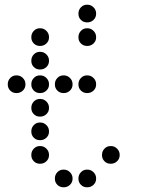

<svg xmlns="http://www.w3.org/2000/svg" viewBox="-20 -808 640 815"><path d="M349 -788Q334 -788 323.5 -777Q313 -766 313 -751V-749Q313 -734 323.5 -723.5Q334 -713 349 -713H351Q366 -713 377 -723.5Q388 -734 388 -749V-751Q388 -766 377 -777Q366 -788 351 -788ZM149 -688Q134 -688 123.5 -677Q113 -666 113 -651V-649Q113 -634 123.5 -623.5Q134 -613 149 -613H151Q166 -613 177 -623.5Q188 -634 188 -649V-651Q188 -666 177 -677Q166 -688 151 -688ZM349 -688Q334 -688 323.5 -677Q313 -666 313 -651V-649Q313 -634 323.5 -623.5Q334 -613 349 -613H351Q366 -613 377 -623.5Q388 -634 388 -649V-651Q388 -666 377 -677Q366 -688 351 -688ZM149 -588Q134 -588 123.5 -577Q113 -566 113 -551V-549Q113 -534 123.5 -523.5Q134 -513 149 -513H151Q166 -513 177 -523.5Q188 -534 188 -549V-551Q188 -566 177 -577Q166 -588 151 -588ZM49 -488Q34 -488 23.5 -477Q13 -466 13 -451V-449Q13 -434 23.5 -423.5Q34 -413 49 -413H51Q66 -413 77 -423.5Q88 -434 88 -449V-451Q88 -466 77 -477Q66 -488 51 -488ZM149 -488Q134 -488 123.5 -477Q113 -466 113 -451V-449Q113 -434 123.5 -423.5Q134 -413 149 -413H151Q166 -413 177 -423.5Q188 -434 188 -449V-451Q188 -466 177 -477Q166 -488 151 -488ZM249 -488Q234 -488 223.5 -477Q213 -466 213 -451V-449Q213 -434 223.5 -423.5Q234 -413 249 -413H251Q266 -413 277 -423.5Q288 -434 288 -449V-451Q288 -466 277 -477Q266 -488 251 -488ZM349 -488Q334 -488 323.5 -477Q313 -466 313 -451V-449Q313 -434 323.5 -423.5Q334 -413 349 -413H351Q366 -413 377 -423.5Q388 -434 388 -449V-451Q388 -466 377 -477Q366 -488 351 -488ZM149 -388Q134 -388 123.5 -377Q113 -366 113 -351V-349Q113 -334 123.5 -323.5Q134 -313 149 -313H151Q166 -313 177 -323.5Q188 -334 188 -349V-351Q188 -366 177 -377Q166 -388 151 -388ZM149 -288Q134 -288 123.5 -277Q113 -266 113 -251V-249Q113 -234 123.5 -223.5Q134 -213 149 -213H151Q166 -213 177 -223.5Q188 -234 188 -249V-251Q188 -266 177 -277Q166 -288 151 -288ZM149 -188Q134 -188 123.5 -177Q113 -166 113 -151V-149Q113 -134 123.5 -123.5Q134 -113 149 -113H151Q166 -113 177 -123.5Q188 -134 188 -149V-151Q188 -166 177 -177Q166 -188 151 -188ZM449 -188Q434 -188 423.5 -177Q413 -166 413 -151V-149Q413 -134 423.5 -123.5Q434 -113 449 -113H451Q466 -113 477 -123.5Q488 -134 488 -149V-151Q488 -166 477 -177Q466 -188 451 -188ZM249 -88Q234 -88 223.5 -77Q213 -66 213 -51V-49Q213 -34 223.5 -23.5Q234 -13 249 -13H251Q266 -13 277 -23.5Q288 -34 288 -49V-51Q288 -66 277 -77Q266 -88 251 -88ZM349 -88Q334 -88 323.5 -77Q313 -66 313 -51V-49Q313 -34 323.5 -23.5Q334 -13 349 -13H351Q366 -13 377 -23.5Q388 -34 388 -49V-51Q388 -66 377 -77Q366 -88 351 -88Z"/></svg>

Font: Doto Rounded
Style: Bold
Weight: 700
Monospace: yes
Version: Version 1.000